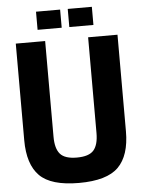

<svg xmlns="http://www.w3.org/2000/svg" viewBox="-62 -994 787 1055"><g transform="rotate(-5 331.5 -466.0)"><path d="M51 -247V-780H213V-252Q213 -187 239 -157Q265 -127 331 -127Q398 -127 424 -157Q450 -187 450 -252V-780H612V-247Q612 -114 548.5 -50.5Q485 13 331 13Q177 13 114 -50.5Q51 -114 51 -247ZM310 -945V-845H177V-945ZM485 -945V-845H352V-945Z"/></g></svg>

Font: Cooper Hewitt
Style: Bold
Weight: 711
Designer: Village Type and Design LLC
Foundry: Cooper Hewitt Smithsonian Design Museum
Version: 1.000